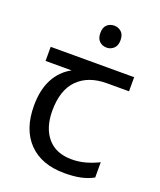

<svg xmlns="http://www.w3.org/2000/svg" viewBox="-139 -824 767 921"><g transform="rotate(20 245.0 -363.5)"><path d="M285 -737Q305 -737 320.5 -723.5Q336 -710 336 -681Q336 -653 320.5 -639Q305 -625 285 -625Q263 -625 248 -639Q233 -653 233 -681Q233 -710 248 -723.5Q263 -737 285 -737ZM301 10Q183 10 118 -57Q53 -124 53 -245Q53 -325 82 -380.5Q111 -436 165 -465H32V-537H458V-465H345Q251 -465 197.5 -411.5Q144 -358 144 -252Q144 -165 187 -114.5Q230 -64 310 -64Q347 -64 381 -73.5Q415 -83 447 -99V-21Q418 -5 383 2.5Q348 10 301 10Z"/></g></svg>

Font: binaryvertical115
Style: Book
Weight: 400
Designer: Jelle Bosma - Monotype Design Team
Foundry: Monotype Imaging Inc.
Version: Version 2.003